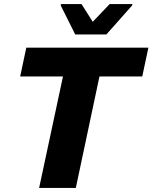

<svg xmlns="http://www.w3.org/2000/svg" viewBox="-20 -922 748 942"><path d="M172 0 289 -547H79L109 -688H708L678 -547H468L352 0ZM349 -753 278 -895 279 -902H380L435 -815L518 -902H630L628 -895L502 -753Z"/></svg>

Font: Saira SemiExpanded
Style: Bold Italic
Weight: 700
Width: 6
Italic angle: -12°
Designer: Hector Gatti with collaboration of the Omnibus-Type team
Foundry: Omnibus-Type
Version: Version 1.101